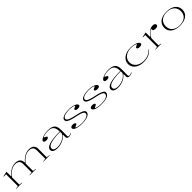

<svg xmlns="http://www.w3.org/2000/svg" viewBox="769 -2842 5185 5185"><g transform="rotate(-45 3361.0 -250.0)"><path d="M68 0V-10L148 -20V-472H59V-483L205 -514V-346L216 -340Q258 -393 310 -432.5Q362 -472 419 -493.5Q476 -515 533 -515Q582 -515 619 -504Q656 -493 680 -471Q704 -449 716 -416Q728 -383 728 -339V-20L817 -10V0H583V-10L672 -20V-341Q672 -417 632 -454.5Q592 -492 512 -492Q467 -492 424 -477Q381 -462 341.5 -435.5Q302 -409 267.5 -374.5Q233 -340 205 -300V-20L294 -10V0ZM1105 0V-10L1194 -20V-341Q1194 -417 1154.5 -454.5Q1115 -492 1034 -492Q989 -492 946 -476.5Q903 -461 863.5 -434.5Q824 -408 789.5 -373.5Q755 -339 727 -299V-347L738 -340Q781 -393 832.5 -432.5Q884 -472 941.5 -493.5Q999 -515 1056 -515Q1105 -515 1142 -504Q1179 -493 1203 -471Q1227 -449 1239 -416Q1251 -383 1251 -338V-20L1340 -10V0Z M1782 -515Q1856 -515 1906.5 -500.5Q1957 -486 1988.5 -456Q2020 -426 2033.5 -379Q2047 -332 2047 -268V-37Q2047 -18 2058.5 -10Q2070 -2 2086 -2Q2106 -2 2130.5 -10.5Q2155 -19 2177 -31V-20Q2162 -9 2143 -1Q2124 7 2104.5 11Q2085 15 2065 15Q2027 15 2009 -2Q1991 -19 1991 -54Q1991 -84 1991 -98Q1991 -112 1991 -120Q1991 -128 1991 -135L1980 -142Q1953 -103 1914 -74Q1875 -45 1828 -25Q1781 -5 1731 5Q1681 15 1633 15Q1583 15 1542 4Q1501 -7 1477 -31Q1453 -55 1453 -93Q1453 -178 1586.5 -221Q1720 -264 1991 -264Q1991 -346 1969 -398Q1947 -450 1899 -475Q1851 -500 1771 -500Q1714 -500 1670 -492Q1626 -484 1601.5 -474Q1577 -464 1577 -454Q1577 -450 1586 -445Q1595 -440 1616 -432Q1654 -418 1654 -393Q1654 -371 1628 -359.5Q1602 -348 1567 -348Q1534 -348 1508.5 -359.5Q1483 -371 1483 -394Q1483 -416 1507 -437.5Q1531 -459 1573 -477Q1615 -495 1669 -505Q1723 -515 1782 -515ZM1991 -250Q1830 -250 1722.5 -232Q1615 -214 1562 -179.5Q1509 -145 1509 -95Q1509 -63 1529 -44Q1549 -25 1582.5 -16.5Q1616 -8 1656 -8Q1701 -8 1751 -19Q1801 -30 1848 -53Q1895 -76 1932.5 -109Q1970 -142 1991 -185Z M2579 15Q2511 15 2456 7.5Q2401 0 2362 -15Q2323 -30 2302.5 -50Q2282 -70 2282 -96Q2282 -113 2294 -124.5Q2306 -136 2326 -142.5Q2346 -149 2369 -149Q2391 -149 2410.5 -143.5Q2430 -138 2442.5 -129Q2455 -120 2455 -106Q2455 -94 2445 -84Q2435 -74 2418 -68Q2392 -59 2381.5 -53Q2371 -47 2371 -40Q2371 -31 2399 -21.5Q2427 -12 2474 -5.5Q2521 1 2578 1Q2658 1 2715 -13Q2772 -27 2802.5 -53.5Q2833 -80 2833 -118Q2833 -144 2807.5 -165Q2782 -186 2722 -205Q2662 -224 2559 -244Q2460 -265 2402 -287Q2344 -309 2319 -334Q2294 -359 2294 -389Q2294 -447 2373 -481Q2452 -515 2592 -515Q2668 -515 2729.5 -500Q2791 -485 2827.5 -459Q2864 -433 2864 -398Q2864 -382 2851.5 -372Q2839 -362 2819.5 -357Q2800 -352 2779 -352Q2762 -352 2746.5 -355Q2731 -358 2718.5 -363Q2706 -368 2698.5 -376.5Q2691 -385 2691 -395Q2691 -421 2736 -437Q2758 -444 2766.5 -449.5Q2775 -455 2775 -461Q2775 -468 2759.5 -475Q2744 -482 2717.5 -488Q2691 -494 2659.5 -497.5Q2628 -501 2595 -501Q2515 -501 2457 -488.5Q2399 -476 2368 -453Q2337 -430 2337 -399Q2337 -373 2361 -351Q2385 -329 2439.5 -310Q2494 -291 2583 -272Q2694 -250 2758 -228.5Q2822 -207 2850 -183.5Q2878 -160 2878 -128Q2878 -94 2857.5 -67.5Q2837 -41 2798.5 -22.5Q2760 -4 2704.5 5.5Q2649 15 2579 15Z M3322 15Q3254 15 3199 7.5Q3144 0 3105 -15Q3066 -30 3045.5 -50Q3025 -70 3025 -96Q3025 -113 3037 -124.5Q3049 -136 3069 -142.5Q3089 -149 3112 -149Q3134 -149 3153.5 -143.5Q3173 -138 3185.5 -129Q3198 -120 3198 -106Q3198 -94 3188 -84Q3178 -74 3161 -68Q3135 -59 3124.5 -53Q3114 -47 3114 -40Q3114 -31 3142 -21.5Q3170 -12 3217 -5.5Q3264 1 3321 1Q3401 1 3458 -13Q3515 -27 3545.5 -53.5Q3576 -80 3576 -118Q3576 -144 3550.5 -165Q3525 -186 3465 -205Q3405 -224 3302 -244Q3203 -265 3145 -287Q3087 -309 3062 -334Q3037 -359 3037 -389Q3037 -447 3116 -481Q3195 -515 3335 -515Q3411 -515 3472.5 -500Q3534 -485 3570.5 -459Q3607 -433 3607 -398Q3607 -382 3594.5 -372Q3582 -362 3562.5 -357Q3543 -352 3522 -352Q3505 -352 3489.5 -355Q3474 -358 3461.5 -363Q3449 -368 3441.5 -376.5Q3434 -385 3434 -395Q3434 -421 3479 -437Q3501 -444 3509.5 -449.5Q3518 -455 3518 -461Q3518 -468 3502.5 -475Q3487 -482 3460.5 -488Q3434 -494 3402.5 -497.5Q3371 -501 3338 -501Q3258 -501 3200 -488.5Q3142 -476 3111 -453Q3080 -430 3080 -399Q3080 -373 3104 -351Q3128 -329 3182.5 -310Q3237 -291 3326 -272Q3437 -250 3501 -228.5Q3565 -207 3593 -183.5Q3621 -160 3621 -128Q3621 -94 3600.5 -67.5Q3580 -41 3541.5 -22.5Q3503 -4 3447.5 5.5Q3392 15 3322 15Z M4096 -515Q4170 -515 4220.5 -500.5Q4271 -486 4302.5 -456Q4334 -426 4347.5 -379Q4361 -332 4361 -268V-37Q4361 -18 4372.5 -10Q4384 -2 4400 -2Q4420 -2 4444.5 -10.5Q4469 -19 4491 -31V-20Q4476 -9 4457 -1Q4438 7 4418.5 11Q4399 15 4379 15Q4341 15 4323 -2Q4305 -19 4305 -54Q4305 -84 4305 -98Q4305 -112 4305 -120Q4305 -128 4305 -135L4294 -142Q4267 -103 4228 -74Q4189 -45 4142 -25Q4095 -5 4045 5Q3995 15 3947 15Q3897 15 3856 4Q3815 -7 3791 -31Q3767 -55 3767 -93Q3767 -178 3900.5 -221Q4034 -264 4305 -264Q4305 -346 4283 -398Q4261 -450 4213 -475Q4165 -500 4085 -500Q4028 -500 3984 -492Q3940 -484 3915.5 -474Q3891 -464 3891 -454Q3891 -450 3900 -445Q3909 -440 3930 -432Q3968 -418 3968 -393Q3968 -371 3942 -359.5Q3916 -348 3881 -348Q3848 -348 3822.5 -359.5Q3797 -371 3797 -394Q3797 -416 3821 -437.5Q3845 -459 3887 -477Q3929 -495 3983 -505Q4037 -515 4096 -515ZM4305 -250Q4144 -250 4036.5 -232Q3929 -214 3876 -179.5Q3823 -145 3823 -95Q3823 -63 3843 -44Q3863 -25 3896.5 -16.5Q3930 -8 3970 -8Q4015 -8 4065 -19Q4115 -30 4162 -53Q4209 -76 4246.5 -109Q4284 -142 4305 -185Z M4919 15Q4820 15 4744 -18.5Q4668 -52 4625.5 -111Q4583 -170 4583 -247Q4583 -307 4608.5 -355.5Q4634 -404 4681 -440Q4728 -476 4792.5 -495.5Q4857 -515 4935 -515Q4992 -515 5043 -506.5Q5094 -498 5134.5 -482Q5175 -466 5198 -444Q5221 -422 5221 -396Q5221 -380 5209 -369.5Q5197 -359 5177.5 -353.5Q5158 -348 5135 -348Q5099 -348 5073 -359.5Q5047 -371 5047 -394Q5047 -406 5058.5 -417Q5070 -428 5092 -435Q5128 -449 5128 -457Q5128 -466 5105 -476Q5082 -486 5040 -493.5Q4998 -501 4940 -501Q4875 -501 4820.5 -482.5Q4766 -464 4725.5 -431Q4685 -398 4662.5 -353Q4640 -308 4640 -254Q4640 -199 4662 -154Q4684 -109 4724.5 -76Q4765 -43 4820.5 -24.5Q4876 -6 4943 -6Q5013 -6 5070 -21Q5127 -36 5171.5 -65Q5216 -94 5248 -138L5257 -129Q5231 -92 5198 -65Q5165 -38 5123 -20Q5081 -2 5030 6.5Q4979 15 4919 15Z M5385 0V-10L5465 -21V-473H5376V-484L5522 -515V-353L5534 -345Q5561 -383 5586 -411.5Q5611 -440 5637 -459Q5672 -489 5709.5 -502Q5747 -515 5789 -515Q5816 -515 5836 -507.5Q5856 -500 5867.5 -486Q5879 -472 5879 -453Q5879 -437 5868.5 -423.5Q5858 -410 5838 -402.5Q5818 -395 5791 -395Q5762 -395 5740.5 -401Q5719 -407 5707.5 -418Q5696 -429 5696 -444Q5696 -449 5697 -453Q5698 -457 5699 -460.5Q5700 -464 5700 -467Q5700 -475 5688 -475Q5674 -475 5651 -457.5Q5628 -440 5601 -409Q5576 -384 5556 -354Q5536 -324 5522 -295V-21L5603 -10V0Z M6312 -515Q6393 -515 6458 -497Q6523 -479 6568.5 -443.5Q6614 -408 6638 -358Q6662 -308 6662 -246Q6662 -186 6637.5 -137.5Q6613 -89 6567 -55Q6521 -21 6457 -3Q6393 15 6312 15Q6233 15 6169 -3Q6105 -21 6059.5 -55Q6014 -89 5990 -137.5Q5966 -186 5966 -246Q5966 -308 5990 -358Q6014 -408 6059.5 -443.5Q6105 -479 6169 -497Q6233 -515 6312 -515ZM6314 -501Q6225 -501 6159.5 -470Q6094 -439 6059 -381.5Q6024 -324 6024 -246Q6024 -189 6044 -144Q6064 -99 6101.5 -66.5Q6139 -34 6192.5 -16.5Q6246 1 6312 1Q6380 1 6433.5 -16Q6487 -33 6525.5 -65.5Q6564 -98 6583.5 -143.5Q6603 -189 6603 -246Q6603 -305 6583.5 -352Q6564 -399 6526 -432.5Q6488 -466 6434.5 -483.5Q6381 -501 6314 -501Z"/></g></svg>

Font: Kalnia SemiExpanded ExtraLight
Style: Regular
Weight: 250
Width: 6
Designer: Frida Medrano
Foundry: Frida Medrano
Version: Version 1.105